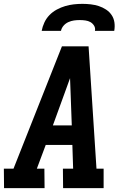

<svg xmlns="http://www.w3.org/2000/svg" viewBox="-25 -975 645 995"><path d="M206 0H-4L-5 -101H45L296 -735H434L475 -101H512V0H302L301 -101H354L350 -224H212L166 -101H205ZM347 -325 341 -490Q340 -510 339.5 -530Q339 -550 338 -570Q331 -550 323.5 -530Q316 -510 309 -490L249 -325ZM191 -815Q195 -837 205 -858.5Q215 -880 231.5 -897Q248 -914 269.5 -925.5Q291 -937 313 -943.5Q335 -950 357.5 -952.5Q380 -955 402 -955Q424 -955 445.5 -952.5Q467 -950 487 -943.5Q507 -937 524.5 -925.5Q542 -914 553.5 -897Q565 -880 568 -858.5Q571 -837 567 -815H467Q470 -830 462.5 -842Q455 -854 443.5 -860.5Q432 -867 417.5 -869Q403 -871 388 -871Q373 -871 358.5 -869Q344 -867 329.5 -860.5Q315 -854 304.5 -842Q294 -830 291 -815Z"/></svg>

Font: Iosevka HT Extended
Style: Bold Italic
Weight: 700
Width: 7
Italic angle: -9°
Monospace: yes
Designer: Belleve Invis
Foundry: Belleve Invis
Version: Version 32.3.0; ttfautohint (v1.8.4)